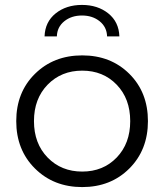

<svg xmlns="http://www.w3.org/2000/svg" viewBox="-20 -755 667 780"><path d="M161 -607Q163 -666 206 -700.5Q249 -735 313 -735Q377 -735 420 -700.5Q463 -666 465 -607H415Q414 -645 385 -668.5Q356 -692 313 -692Q270 -692 241 -668.5Q212 -645 211 -607ZM505.5 -70.5Q430 5 314 5Q198 5 122 -70.5Q46 -146 46 -263Q46 -380 122 -455Q198 -530 314 -530Q430 -530 505.5 -455Q581 -380 581 -263Q581 -146 505.5 -70.5ZM173.5 -115Q229 -58 314 -58Q399 -58 454 -115Q509 -172 509 -263Q509 -354 454 -411Q399 -468 314 -468Q229 -468 173.5 -411Q118 -354 118 -263Q118 -172 173.5 -115Z"/></svg>

Font: mBank
Style: Regular
Weight: 400
Designer: Julieta Ulanovsky
Foundry: Julieta Ulanovsky
Version: Version 7.200;PS 007.200;hotconv 1.0.88;makeotf.lib2.5.64775